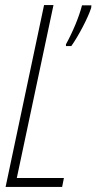

<svg xmlns="http://www.w3.org/2000/svg" viewBox="-20 -734 379 754"><path d="M2 0H224L231 -35H46L190 -714H153ZM239 -560V-553H260C289 -594 326 -665 338 -703L339 -713H302C291 -669 266 -609 239 -560Z"/></svg>

Font: Noto Sans ExtraCondensed ExtraLight
Style: Italic
Weight: 200
Width: 2
Italic angle: -12°
Designer: Monotype Design Team
Foundry: Monotype Imaging Inc.
Version: Version 2.013